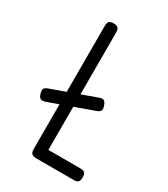

<svg xmlns="http://www.w3.org/2000/svg" viewBox="-175 -769 754 861"><g transform="rotate(30 202.0 -338.0)"><path d="M66 -230Q51 -225 42 -228.5Q33 -232 28 -248Q23 -265 26 -273Q29 -281 45 -287L265 -366Q280 -371 287.5 -367Q295 -363 301 -346Q307 -330 302.5 -321.5Q298 -313 283 -308ZM157 11Q145 11 138 8Q131 5 128 -1.5Q125 -8 125 -19V-656Q125 -668 127.5 -674.5Q130 -681 136.5 -684Q143 -687 154 -687Q165 -687 171.5 -684Q178 -681 181 -674.5Q184 -668 184 -657V-49H349Q360 -49 366.5 -46.5Q373 -44 376 -37.5Q379 -31 379 -20Q379 -9 376.5 -2Q374 5 368 8Q362 11 351 11Z"/></g></svg>

Font: Fredoka Condensed Light
Style: Regular
Weight: 300
Width: 3
Designer: Ben Nathan
Foundry: Milena B. Brandão, Ben Nathan
Version: Version 2.001